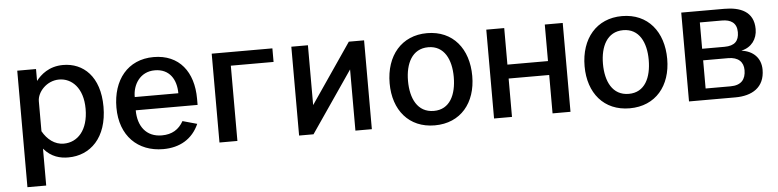

<svg xmlns="http://www.w3.org/2000/svg" viewBox="-44 -758 4625 1141"><g transform="rotate(-5 2268.5 -187.5)"><path d="M192 165V-55C237 -2 290 10 338 10C469 10 572 -87 572 -272C572 -453 474 -540 354 -540C269 -540 219 -494 192 -459V-530H80V165ZM318 -74C264 -74 220 -109 192 -159V-338C192 -392 248 -456 323 -456C397 -456 465 -395 465 -269C465 -142 401 -74 318 -74Z M1130 -234V-271C1130 -431 1047 -540 894 -540C739 -540 648 -424 648 -260C648 -91 753 10 904 10C1003 10 1079 -34 1118 -122L1032 -146C1005 -98 964 -72 903 -72C810 -72 761 -139 761 -234ZM762 -313C761 -385 805 -461 894 -461C982 -461 1022 -395 1022 -313Z M1240 -530V0H1347V-449H1602V-530Z M1814 -173V-530H1715V0H1801L2051 -365V0H2149V-530H2058Z M2524 10C2679 10 2771 -103 2771 -263C2771 -425 2680 -540 2525 -540C2373 -540 2278 -427 2278 -262C2278 -102 2370 10 2524 10ZM2526 -76C2428 -76 2388 -163 2388 -267C2388 -369 2428 -456 2525 -456C2621 -456 2661 -370 2661 -267C2661 -162 2622 -76 2526 -76Z M2878 -530V0H2985V-229H3227V0H3334V-530H3227V-312H2985V-530Z M3687 10C3842 10 3934 -103 3934 -263C3934 -425 3843 -540 3688 -540C3536 -540 3441 -427 3441 -262C3441 -102 3533 10 3687 10ZM3689 -76C3591 -76 3551 -163 3551 -267C3551 -369 3591 -456 3688 -456C3784 -456 3824 -370 3824 -267C3824 -162 3785 -76 3689 -76Z M4041 0H4318C4416 0 4493 -43 4493 -150C4493 -220 4447 -264 4379 -273V-274C4438 -287 4473 -334 4473 -394C4473 -500 4391 -530 4298 -530H4041ZM4146 -68V-236H4295C4356 -236 4386 -205 4386 -157C4386 -102 4359 -68 4295 -68ZM4146 -305V-462H4278C4330 -462 4366 -441 4366 -385C4366 -333 4341 -305 4279 -305Z"/></g></svg>

Font: Cheyenne Sans Medium
Style: Regular
Weight: 500
Designer: The Public Sans project authors (U.S. Web Design System), Libre Franklin designed by Pablo Impallari and Rodrigo Fuenzal
Foundry: The Cheyenne Sans Project Authors
Version: Version 2.007